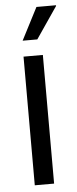

<svg xmlns="http://www.w3.org/2000/svg" viewBox="-53 -752 313 782"><g transform="rotate(-5 103.5 -361.5)"><path d="M59 -591 127 -723H207V-720L119 -591ZM57 0V-526H136V0Z"/></g></svg>

Font: Archivo Condensed
Style: Regular
Weight: 400
Width: 3
Designer: Hector Gatti
Foundry: Omnibus-Type
Version: Version 2.001; ttfautohint (v1.8.3)